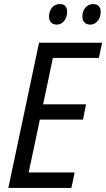

<svg xmlns="http://www.w3.org/2000/svg" viewBox="-20 -924 522 944"><path d="M172 -714H482L466 -639H240L192 -411H403L388 -336H176L121 -76H347L331 0H21ZM221 -843Q221 -868 235.5 -886Q250 -904 274 -904Q310 -904 310 -866Q310 -838 295 -820.5Q280 -803 259 -803Q241 -803 231 -813.5Q221 -824 221 -843ZM385 -843Q385 -868 399.5 -886Q414 -904 438 -904Q456 -904 465.5 -894Q475 -884 475 -866Q475 -838 460 -820.5Q445 -803 424 -803Q406 -803 395.5 -813.5Q385 -824 385 -843Z"/></svg>

Font: Noto Sans UI Narrow
Style: Italic
Weight: 400
Width: 4
Italic angle: -12°
Designer: Monotype Design Team
Foundry: Monotype Imaging Inc.
Version: Version 1.001